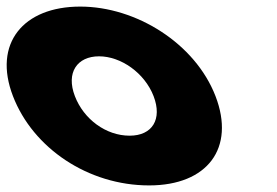

<svg xmlns="http://www.w3.org/2000/svg" viewBox="-71 -548 840 583"><path d="M-31.6 -256C29.2 -98 196.8 15 381.8 15C558.8 15 644.2 -98 583.4 -256C521.7 -416 342.6 -528 172.6 -528C-0.4 -528 -93.3 -416 -31.6 -256ZM156.4 -256C129 -327 162.8 -377 229.8 -377C295.8 -377 368 -327 395.4 -256C422.3 -186 391.6 -136 322.6 -136C250.6 -136 183.3 -186 156.4 -256Z"/></svg>

Font: Hussar
Style: BdOpOblFour
Weight: 700
Foundry: Cannot Into Space Fonts
Version: Version 2.00